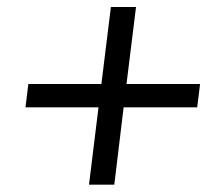

<svg xmlns="http://www.w3.org/2000/svg" viewBox="-20 -602 620 535"><path d="M359 -582.5 332.5 -368H537.5L529.5 -303H324.5L298.5 -87.5H228L254.5 -303H51L59 -368H262.5L289 -582.5Z"/></svg>

Font: Lato
Style: Italic
Weight: 400
Italic angle: -7°
Designer: Lukasz Dziedzic
Foundry: tyPoland Lukasz Dziedzic
Version: Version 2.007; 2014-02-27